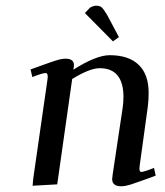

<svg xmlns="http://www.w3.org/2000/svg" viewBox="-20 -651 583 678"><path d="M87.9 -405.8Q151.9 -429.2 174.6 -436.5Q197.3 -443.8 210.9 -443.8Q241.2 -443.8 241.2 -420.9Q241.2 -416 240.2 -411.1L238.8 -404.8Q319.8 -456.1 367.2 -456.1Q434.6 -456.1 469.7 -422.1Q504.9 -388.2 504.9 -323.2Q504.9 -298.8 502 -274.9L473.1 -64.9Q470.2 -43.9 479 -43.9Q488.3 -43.9 523.9 -58.1L529.8 -30.8Q466.3 -7.3 444.1 -0.2Q421.9 6.8 408.2 6.8Q376 6.8 376 -19Q376 -23.4 377.9 -35.2L413.1 -270Q416 -291.5 416 -308.1Q416 -410.2 332 -410.2Q296.9 -410.2 234.9 -372.1L182.1 0L95.2 4.9L97.2 -19L147.9 -372.1Q150.9 -393.1 141.1 -393.1Q129.9 -393.1 94.2 -378.9ZM279.8 -605 297.9 -624Q310.1 -630.9 319.8 -630.9Q333 -630.9 339.8 -624.3Q346.7 -617.7 358.9 -597.2L399.9 -520L378.9 -504.9Z"/></svg>

Font: Dehuti Alt
Style: Bold-Italic
Weight: 700
Version: Version 1.2